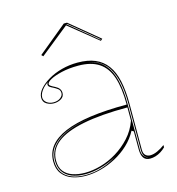

<svg xmlns="http://www.w3.org/2000/svg" viewBox="-108 -804 842 912"><g transform="rotate(-15 313.0 -348.0)"><path d="M302 -515Q353 -515 388.5 -500Q424 -485 447 -454Q470 -423 480.5 -375Q491 -327 491 -262V-37Q491 -17 500.5 -8.5Q510 0 523 0Q540 0 559.5 -9Q579 -18 596 -31V-20Q585 -9 572 -1Q559 7 545.5 11Q532 15 519 15Q497 15 487 0.5Q477 -14 477 -43Q477 -76 477 -91.5Q477 -107 477 -114.5Q477 -122 477 -130L467 -136Q448 -100 418 -72Q388 -44 351.5 -24.5Q315 -5 276.5 5Q238 15 203 15Q167 15 137 4.5Q107 -6 88.5 -29.5Q70 -53 70 -91Q70 -176 171 -219Q272 -262 477 -262Q477 -344 459.5 -396.5Q442 -449 403.5 -474.5Q365 -500 302 -500Q256 -500 220 -491.5Q184 -483 164 -472Q144 -461 144 -451Q144 -447 150 -442.5Q156 -438 172 -430Q197 -417 197 -395Q197 -376 181 -366.5Q165 -357 145 -357Q126 -357 109.5 -367Q93 -377 93 -398Q93 -419 110.5 -439.5Q128 -460 157.5 -477.5Q187 -495 224.5 -505Q262 -515 302 -515ZM477 -248Q346 -248 258.5 -230.5Q171 -213 127.5 -178.5Q84 -144 84 -91Q84 -58 100 -38Q116 -18 143 -9Q170 0 203 0Q240 0 281 -11.5Q322 -23 360.5 -46.5Q399 -70 430 -104Q461 -138 477 -183ZM203 11Q244 11 284 -1.5Q324 -14 358 -36Q320 -15 279.5 -4Q239 7 203 7Q164 7 136 -4.5Q108 -16 93.5 -38Q79 -60 79 -91Q79 -157 146 -198Q213 -239 337 -249Q210 -239 142.5 -198Q75 -157 75 -91Q75 -58 90 -35.5Q105 -13 134 -1Q163 11 203 11ZM349 -504Q375 -499 396 -488.5Q417 -478 433 -459Q458 -430 470 -380.5Q482 -331 482 -262V-37Q482 -28 484 -20.5Q486 -13 490 -7.5Q494 -2 500 2Q502 4 505 5.5Q508 7 512 8Q497 1 491.5 -9Q486 -19 486 -37V-262Q486 -332 473.5 -381Q461 -430 435 -460Q424 -472 411 -481Q398 -490 382.5 -495.5Q367 -501 349 -504ZM145 -362Q165 -362 178.5 -372Q192 -382 192 -395Q192 -409 182 -416.5Q172 -424 160 -430Q153 -433 145.5 -438Q138 -443 138 -451Q138 -457 143 -462Q129 -453 119 -442Q109 -431 103.5 -420Q98 -409 98 -398Q98 -383 111.5 -372.5Q125 -362 145 -362ZM154 -586 146 -594 288 -711H304L446 -594L437 -586L296 -700ZM438 -594 303 -705H299L300 -704L436 -592Z"/></g></svg>

Font: Kalnia Glaze Thin
Style: Regular
Weight: 100
Version: Version 1.110